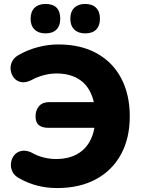

<svg xmlns="http://www.w3.org/2000/svg" viewBox="-20 -941 726 972"><path d="M411 -772Q376 -772 356 -791.5Q336 -811 336 -846Q336 -882 356 -901.5Q376 -921 411 -921Q447 -921 466.5 -901.5Q486 -882 486 -846Q486 -811 467 -791.5Q448 -772 411 -772ZM210 -772Q175 -772 155 -791.5Q135 -811 135 -846Q135 -882 155 -901.5Q175 -921 210 -921Q285 -921 285 -846Q285 -811 266 -791.5Q247 -772 210 -772ZM269 11Q165 11 80 -37Q54 -50 43.5 -71Q33 -92 35.5 -114.5Q38 -137 51 -154Q64 -171 86.5 -176.5Q109 -182 137 -170Q196 -136 264 -136Q344 -136 394 -176.5Q444 -217 458 -294H229Q196 -293 178 -306.5Q160 -320 160 -352Q160 -383 177.5 -403.5Q195 -424 229 -424H455Q438 -497 389.5 -533Q341 -569 266 -569Q233 -569 200 -560Q167 -551 138 -535Q109 -521 86.5 -525.5Q64 -530 50.5 -547Q37 -564 34 -586.5Q31 -609 41.5 -630Q52 -651 77 -664Q121 -689 172.5 -702.5Q224 -716 275 -716Q389 -716 470 -671Q551 -626 594 -544Q637 -462 637 -352Q637 -242 593 -160.5Q549 -79 466.5 -34Q384 11 269 11Z"/></svg>

Font: Chiron GoRound TC EB
Style: Regular
Weight: 700
Designer: Ryoko NISHIZUKA 西塚涼子 (kana, bopomofo & ideographs); Paul D. Hunt (Latin, Greek & Cyrillic); Sandoll Communications 산돌커뮤니
Foundry: Adobe
Version: Version 1.000;hotconv 1.1.1;makeotfexe 2.6.0